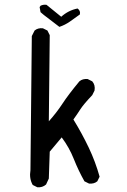

<svg xmlns="http://www.w3.org/2000/svg" viewBox="-20 -790 540 816"><path d="M138.7 5.9 119.1 -3.9Q103.5 -31.2 109.4 -66.4L115.2 -636.7L127 -660.2Q140.6 -671.9 162.1 -669.9L181.6 -660.2L191.4 -640.6L187.5 -274.4Q220.7 -311.5 245.6 -349.6Q270.5 -387.7 317.4 -444.3Q331.1 -456.1 352.5 -454.1L372.1 -444.3Q385.7 -428.7 381.8 -405.3L372.1 -385.7Q335 -346.7 321.3 -325.2Q307.6 -303.7 292 -282.2Q329.1 -221.7 357.4 -162.1Q385.7 -102.5 403.3 -39.1L393.6 -19.5Q379.9 -7.8 358.4 -9.8L338.9 -19.5Q313.5 -64.5 293.9 -113.8Q274.4 -163.1 242.2 -206.1L191.4 -145.5L187.5 -31.2L175.8 -5.9Q160.2 7.8 138.7 5.9ZM232.4 -675.8Q199.2 -701.2 166 -726.6L152.3 -738.3L148.4 -759.8L152.3 -765.6Q164.1 -771.5 177.7 -769.5L240.2 -718.8Q270.5 -746.1 309.6 -753.9Q323.2 -744.1 319.3 -728.5Q297.9 -712.9 276.9 -698.2Q255.9 -683.6 232.4 -675.8Z"/></svg>

Font: JasonHandwriting2
Style: Regular
Weight: 400
Version: Version 1.05.10